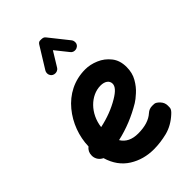

<svg xmlns="http://www.w3.org/2000/svg" viewBox="-267 -957 1115 1115"><g transform="rotate(-45 291.0 -399.5)"><path d="M524.9 -16.1C538.1 -27.8 545.4 -38.6 545.9 -48.3C546.4 -57.6 546.4 -63 546.4 -64.5C546.4 -81.1 541 -95.2 529.8 -107.4C517.6 -120.6 506.8 -127.9 497.6 -128.4C487.8 -128.9 482.4 -128.9 481.4 -128.9C464.8 -128.9 450.2 -123.5 438 -112.3C408.2 -85.4 365.7 -72.3 310.1 -72.3C260.3 -72.3 225.1 -89.4 204.1 -124C280.3 -141.1 352.1 -170.4 420.4 -211.4C432.6 -218.8 447.8 -230.5 465.8 -247.1C483.9 -263.2 500.5 -283.7 514.6 -308.6C528.8 -333 535.6 -361.3 535.6 -393.1C535.6 -429.2 526.4 -459 507.3 -482.9C488.3 -506.8 465.3 -524.4 437.5 -536.1C409.7 -547.9 382.3 -553.7 355.5 -553.7C264.2 -553.7 189.9 -512.7 137.2 -449.2C84.5 -385.7 54.7 -304.2 52.7 -223.6C36.6 -210.9 28.3 -194.3 28.3 -173.8V-168.5C29.8 -143.6 44.9 -123.5 66.4 -113.8C83.5 -55.7 114.7 -12.7 159.7 15.6C204.1 43.5 254.4 57.1 310.1 57.1C345.7 57.1 382.8 52.2 420.4 43C458 33.2 492.7 13.7 524.9 -16.1ZM352.1 -424.3C386.7 -424.3 409.7 -408.2 409.7 -382.3C409.7 -361.3 392.1 -339.4 349.1 -314C300.8 -285.2 246.1 -264.2 184.1 -251C195.8 -349.6 271 -424.3 352.1 -424.3ZM198.7 -664.6C204.1 -661.1 210 -659.7 216.3 -659.7C222.2 -659.7 237.3 -660.2 247.1 -675.8L301.8 -765.1L365.2 -686C376.5 -671.9 389.6 -673.3 393.1 -673.3C400.9 -673.3 407.7 -675.8 413.6 -680.2C428.7 -691.9 426.3 -705.1 426.3 -707.5C426.3 -715.8 423.8 -722.7 418.9 -729L325.2 -846.7C319.8 -854 311 -857.4 298.3 -857.4H287.6C280.3 -856.9 273.9 -852.5 268.6 -843.8L187.5 -712.4C184.1 -707 182.6 -701.2 182.6 -694.8C182.6 -689 183.1 -674.3 198.7 -664.6Z"/></g></svg>

Font: Mikhak
Style: Bold
Weight: 700
Designer: Amin Abedi
Version: Version 3.2